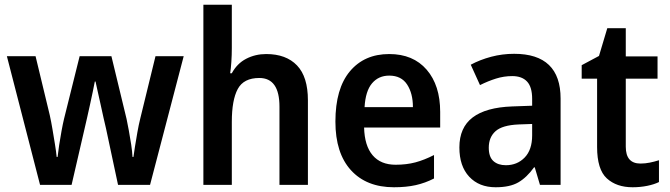

<svg xmlns="http://www.w3.org/2000/svg" viewBox="-20 -780 2825 810"><path d="M427 -239Q423 -255 417 -282Q411 -309 404.5 -339Q398 -369 392 -395Q386 -421 383 -436H380Q377 -420 371.5 -393.5Q366 -367 359.5 -337.5Q353 -308 347 -281.5Q341 -255 337 -238L282 0H149L9 -543H130L190 -294Q196 -267 201.5 -234Q207 -201 212 -170.5Q217 -140 219 -118H223Q225 -138 229.5 -167.5Q234 -197 239.5 -227Q245 -257 250 -278L316 -543H450L514 -278Q518 -259 523.5 -229.5Q529 -200 533.5 -170Q538 -140 539 -118H543Q545 -134 549.5 -162Q554 -190 559.5 -221.5Q565 -253 572 -281L636 -543H755L613 0H478Z M958 -577Q958 -548 956 -518.5Q954 -489 951 -471H958Q980 -512 1018.5 -532Q1057 -552 1103 -552Q1187 -552 1233 -504Q1279 -456 1279 -357V0H1159V-330Q1159 -451 1074 -451Q1008 -451 983 -404.5Q958 -358 958 -266V0H838V-760H958Z M1622 -552Q1723 -552 1780 -486Q1837 -420 1837 -308V-242H1516Q1518 -165 1552 -125Q1586 -85 1649 -85Q1695 -85 1732.5 -95Q1770 -105 1811 -126V-27Q1774 -8 1734 1Q1694 10 1642 10Q1526 10 1460.5 -62Q1395 -134 1395 -267Q1395 -406 1456 -479Q1517 -552 1622 -552ZM1622 -461Q1577 -461 1549.5 -428.5Q1522 -396 1518 -328H1722Q1722 -386 1697.5 -423.5Q1673 -461 1622 -461Z M2149 -553Q2345 -553 2345 -364V0H2258L2236 -74H2233Q2202 -31 2166.5 -10.5Q2131 10 2071 10Q2001 10 1959.5 -34.5Q1918 -79 1918 -158Q1918 -242 1974 -284.5Q2030 -327 2141 -331L2225 -334V-363Q2225 -413 2203.5 -436Q2182 -459 2141 -459Q2106 -459 2072.5 -448.5Q2039 -438 2005 -421L1966 -507Q2005 -528 2052 -540.5Q2099 -553 2149 -553ZM2168 -255Q2099 -252 2070.5 -226.5Q2042 -201 2042 -157Q2042 -118 2061.5 -100.5Q2081 -83 2114 -83Q2162 -83 2193.5 -115.5Q2225 -148 2225 -209V-257Z M2682 -90Q2702 -90 2721.5 -94Q2741 -98 2760 -104V-12Q2740 -2 2710.5 4Q2681 10 2649 10Q2581 10 2540 -27.5Q2499 -65 2499 -160V-448H2434V-505L2507 -544L2542 -661H2620V-542H2754V-448H2620V-161Q2620 -90 2682 -90Z"/></svg>

Font: Noto Sans Gurmukhi UI SemiCondensed SemiBold
Style: Regular
Weight: 600
Width: 4
Designer: Jelle Bosma - Monotype Design Team
Foundry: Monotype Imaging Inc.
Version: Version 2.004; ttfautohint (v1.8.4.7-5d5b)